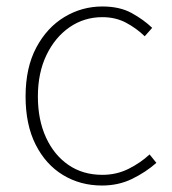

<svg xmlns="http://www.w3.org/2000/svg" viewBox="-20 -560 532 593"><path d="M295 13Q228 13 174.5 -19.5Q121 -52 90 -113.5Q59 -175 59 -262Q59 -351 92 -413Q125 -475 179 -507.5Q233 -540 296 -540Q350 -540 387 -519.5Q424 -499 450 -474L427 -448Q401 -473 369 -490Q337 -507 296 -507Q240 -507 195 -476Q150 -445 123.5 -390Q97 -335 97 -262Q97 -190 122 -135.5Q147 -81 191.5 -50.5Q236 -20 296 -20Q340 -20 377 -38.5Q414 -57 442 -83L463 -57Q430 -28 388 -7.5Q346 13 295 13Z"/></svg>

Font: Noto Sans TC Thin Thin
Style: Regular
Weight: 250
Version: Version 2.004-H2;hotconv 1.0.118;makeotfexe 2.5.65603